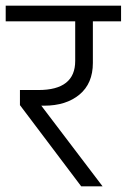

<svg xmlns="http://www.w3.org/2000/svg" viewBox="-40 -654 445 674"><path d="M30 -285 245 0H320L105 -283H115C166.3 -283 207.7 -296 239 -322C270.3 -348 286 -385 286 -433V-579H385V-634H-20V-579H224V-440C224 -372 181 -338 95 -338H30Z"/></svg>

Font: Hind Light
Style: Regular
Weight: 300
Designer: Manushi Parikh, Satya Rajpurohit
Foundry: Indian Type Foundry
Version: Version 1.201;PS 1.0;hotconv 1.0.78;makeotf.lib2.5.61930; tt